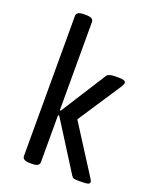

<svg xmlns="http://www.w3.org/2000/svg" viewBox="-141 -832 734 914"><g transform="rotate(20 226.0 -375.0)"><path d="M427 -12Q427 -4 418 -1Q409 2 388 2H368Q352 2 346 0Q340 -2 334 -11L178 -258H172V-20Q172 2 135 2H124Q86 2 86 -20V-730Q86 -752 124 -752H135Q172 -752 172 -730V-283H177L322 -511Q330 -525 365 -525H385Q401 -525 409.5 -521.5Q418 -518 418 -512Q418 -504 410 -491L265 -271L420 -28Q427 -17 427 -12Z"/></g></svg>

Font: Asap Condensed
Style: Regular
Weight: 400
Designer: Pablo Cosgaya
Foundry: Omnibus-Type
Version: Version 1.010; ttfautohint (v1.8)